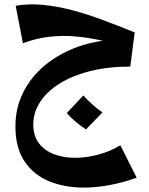

<svg xmlns="http://www.w3.org/2000/svg" viewBox="-20 -431 675 871"><path d="M360 420Q274 420 203.5 391.5Q133 363 91.5 301.5Q50 240 50 143Q50 58 85 -11.5Q120 -81 180.5 -132Q241 -183 318 -213Q395 -243 478 -249L591 -284L571 -129Q471 -129 389.5 -108.5Q308 -88 250.5 -52Q193 -16 162 31.5Q131 79 131 134Q131 186 157 219.5Q183 253 226.5 269Q270 285 321 285Q371 285 425.5 270.5Q480 256 526 228L600 375Q539 397 478 408.5Q417 420 360 420ZM566 -216Q504 -233 444 -246.5Q384 -260 325 -265.5Q266 -271 206 -264.5Q146 -258 84 -235L51 -405Q111 -415 174 -409Q237 -403 304.5 -385.5Q372 -368 443 -341.5Q514 -315 591 -284ZM370 156Q346 140 323 121Q300 102 283 82L358 2Q378 24 398.5 42.5Q419 61 445 79Z"/></svg>

Font: Marhey Light Medium
Style: Regular
Weight: 500
Version: Version 1.000